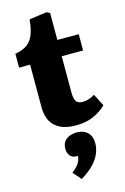

<svg xmlns="http://www.w3.org/2000/svg" viewBox="-150 -760 758 1162"><g transform="rotate(-15 229.0 -179.0)"><path d="M261 14Q205 14 166.5 -4Q128 -22 108 -57.5Q88 -93 88 -145V-413H19V-500Q70 -509 97 -530Q124 -551 137.5 -587.5Q151 -624 156 -679L266 -694L286 -684V-515H420V-413H286V-184Q286 -151 296 -132Q306 -113 338 -113Q357 -113 376.5 -119.5Q396 -126 414 -137L453 -61Q422 -30 375 -8Q328 14 261 14ZM211 336 166 285Q188 268 200 254Q212 240 218 225.5Q224 211 225 195H215Q189 195 175.5 177.5Q162 160 162 136Q162 105 175.5 88Q189 71 210 63.5Q231 56 254 56Q279 56 299.5 65Q320 74 333 94.5Q346 115 346 150Q346 177 334 208.5Q322 240 292.5 272.5Q263 305 211 336Z"/></g></svg>

Font: Literata ExtraBold
Style: Regular
Weight: 800
Designer: Latin by Veronika Burian and Jose Scaglione. Greek by Irene Vlachou. Cyrillic by Vera Evstafieva.
Foundry: TypeTogether
Version: Version 3.103;gftools[0.9.29]